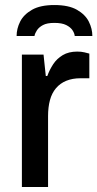

<svg xmlns="http://www.w3.org/2000/svg" viewBox="-20 -743 387 763"><path d="M67 0V-526H153L162 -441H168Q177 -466 191.5 -488Q206 -510 229.5 -524Q253 -538 287 -538Q303 -538 315.5 -535Q328 -532 335 -530V-432H300Q268 -432 243.5 -422Q219 -412 202.5 -392.5Q186 -373 178.5 -345Q171 -317 171 -282V0ZM196 -723Q253 -723 286 -704Q319 -685 333 -657Q347 -629 347 -600H277Q276 -611 268 -623Q260 -635 243 -643.5Q226 -652 196 -652Q167 -652 151 -643.5Q135 -635 127 -623Q119 -611 117 -600H46Q46 -629 60 -657Q74 -685 107 -704Q140 -723 196 -723Z"/></svg>

Font: Archivo SemiBold Medium
Style: Regular
Weight: 500
Version: Version 2.001